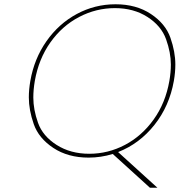

<svg xmlns="http://www.w3.org/2000/svg" viewBox="-20 -730 841 899"><path d="M682 149 508 -9Q452 8 395 8Q298 8 229.5 -37.5Q161 -83 138 -149Q115 -215 115 -274Q115 -311 122 -351Q140 -455 197.5 -537Q255 -619 339.5 -664.5Q424 -710 521 -710Q618 -710 686.5 -664.5Q755 -619 778 -553Q801 -487 801 -428Q801 -391 794 -351Q773 -233 703 -145Q633 -57 533 -18L717 149ZM143 -351Q136 -310 136 -273Q136 -217 158 -155Q180 -93 245 -51.5Q310 -10 398 -10Q486 -10 565 -51.5Q644 -93 699.5 -170.5Q755 -248 773 -351Q780 -391 780 -428Q780 -484 757.5 -546.5Q735 -609 670.5 -650.5Q606 -692 518 -692Q430 -692 350.5 -650.5Q271 -609 216 -531.5Q161 -454 143 -351Z"/></svg>

Font: Fz Poppins Thin
Style: Italic
Weight: 100
Italic angle: -10°
Designer: Ninad Kale (Devanagari), Jonny Pinhorn (Latin)
Foundry: Indian Type Foundry
Version: Vit hóa bi Vntype.Com & FontZin.Com